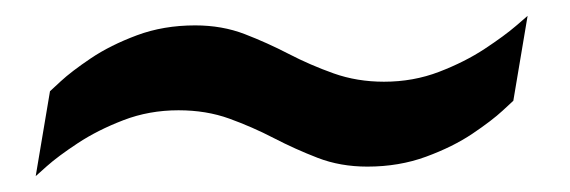

<svg xmlns="http://www.w3.org/2000/svg" viewBox="-20 -420 718 242"><path d="M25 -198 43 -305Q43 -305 56.5 -317.5Q70 -330 94.5 -346.5Q119 -363 152.5 -375.5Q186 -388 226 -388Q260 -388 288.5 -377Q317 -366 344 -352Q371 -338 400.5 -327.5Q430 -317 464 -317Q501 -317 533.5 -329.5Q566 -342 591 -358.5Q616 -375 630.5 -387.5Q645 -400 645 -400L627 -293Q627 -293 613.5 -280.5Q600 -268 575.5 -251.5Q551 -235 517 -222.5Q483 -210 443 -210Q409 -210 380.5 -221Q352 -232 325 -246Q298 -260 269 -270.5Q240 -281 205 -281Q168 -281 135.5 -268.5Q103 -256 78 -239.5Q53 -223 39 -210.5Q25 -198 25 -198Z"/></svg>

Font: Archivo SemiExpanded SemiBold
Style: Italic
Weight: 600
Width: 6
Italic angle: -10°
Designer: Hector Gatti
Foundry: Omnibus-Type
Version: Version 2.001